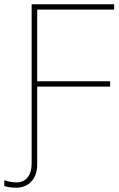

<svg xmlns="http://www.w3.org/2000/svg" viewBox="-45 -734 557 898"><path d="M-25 136V109Q5 119 32 119Q66 119 84.5 95.5Q103 72 103 30V-714H489V-689H129V-354H470V-329H129V34Q129 86 101.5 115Q74 144 31 144Q1 144 -25 136Z"/></svg>

Font: Noto Sans UI Thin
Style: Regular
Weight: 250
Designer: Monotype Design Team
Foundry: Monotype Imaging Inc.
Version: Version 1.001